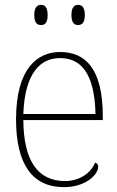

<svg xmlns="http://www.w3.org/2000/svg" viewBox="-20 -760 483 790"><path d="M301 -657C317 -657 329 -666 329 -698C329 -730 317 -740 301 -740C286 -740 274 -730 274 -698C274 -666 286 -657 301 -657ZM149 -657C165 -657 176 -666 176 -698C176 -730 165 -740 149 -740C133 -740 121 -730 121 -698C121 -666 133 -657 149 -657ZM243 10C332 10 384 -41 384 -74C384 -82 379 -89 371 -91C354 -46 304 -15 248 -15C133 -15 77 -102 76 -266H403V-281C403 -481 329 -546 227 -546C136 -546 46 -481 46 -269C46 -83 114 10 243 10ZM373 -291H76C82 -461 147 -521 227 -521C312 -521 369 -460 373 -291Z"/></svg>

Font: Noto Serif SemiCondensed Thin
Style: Regular
Weight: 100
Width: 4
Designer: Monotype Design Team
Foundry: Monotype Imaging Inc.
Version: Version 2.015